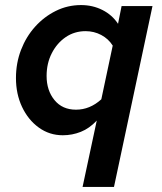

<svg xmlns="http://www.w3.org/2000/svg" viewBox="-20 -529 640 758"><path d="M306 209 362 -53Q333 -22 299 -8.5Q265 5 228 5Q175 5 133 -25.5Q91 -56 67 -107Q43 -158 43 -221Q43 -280 63 -332Q83 -384 118.5 -423.5Q154 -463 200.5 -486Q247 -509 300 -509Q346 -509 384.5 -489.5Q423 -470 446 -435L460 -505H582L430 209ZM280 -96Q335 -96 380 -137L425 -349Q408 -376 379.5 -391Q351 -406 318 -406Q274 -406 239.5 -382.5Q205 -359 184.5 -319Q164 -279 164 -229Q164 -172 195 -134Q226 -96 280 -96Z"/></svg>

Font: Red Hat Mono SemiBold
Style: Italic
Weight: 600
Italic angle: -12°
Monospace: yes
Designer: Pentagram, MCKL
Foundry: MCKL
Version: Version 1.030